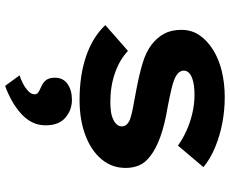

<svg xmlns="http://www.w3.org/2000/svg" viewBox="-92 -490 875 730"><g transform="rotate(90 345.0 -124.5)"><path d="M359 10Q266 10 193 -15Q120 -40 75 -88L173 -174Q207 -142 257.5 -124.5Q308 -107 366 -107Q384 -107 401 -109Q418 -111 431.5 -117Q445 -123 452.5 -131.5Q460 -140 460 -151Q460 -171 433 -182Q416 -188 387 -193.5Q358 -199 325 -205Q266 -216 222 -229Q178 -242 149 -264Q122 -285 107.5 -312Q93 -339 93 -377Q93 -416 113.5 -446Q134 -476 169.5 -498Q205 -520 251 -531Q297 -542 349 -542Q398 -542 446 -533Q494 -524 538 -506Q582 -488 615 -461L533 -364Q510 -381 478.5 -395.5Q447 -410 411.5 -418.5Q376 -427 341 -427Q322 -427 306 -425Q290 -423 276.5 -418Q263 -413 255.5 -405Q248 -397 248 -386Q248 -378 253 -370.5Q258 -363 268 -357Q283 -348 313.5 -340.5Q344 -333 386 -325Q453 -314 500 -297Q547 -280 574 -258Q598 -240 608 -217Q618 -194 618 -165Q618 -113 585 -73.5Q552 -34 493.5 -12Q435 10 359 10ZM306 293 266 238Q280 234 296.5 225.5Q313 217 325.5 205.5Q338 194 338 181Q338 172 331.5 167.5Q325 163 314 158Q294 150 284.5 138Q275 126 275 104Q275 72 299 55.5Q323 39 359 39Q398 39 427 64Q456 89 456 139Q456 167 444.5 190Q433 213 412 232Q391 251 364 266.5Q337 282 306 293Z"/></g></svg>

Font: Lexend Giga
Style: Bold
Weight: 700
Version: Version 1.007